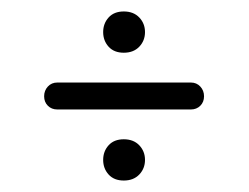

<svg xmlns="http://www.w3.org/2000/svg" viewBox="-20 -354 434 335"><path d="M169.5 -49.5Q160 -60 160 -75Q160 -90 169.5 -100.5Q179 -111 196 -111Q213 -111 223 -100.5Q233 -90 233 -75Q233 -60 223 -49.5Q213 -39 196 -39Q179 -39 169.5 -49.5ZM169.5 -272.5Q160 -283 160 -298Q160 -313 169.5 -323.5Q179 -334 196 -334Q213 -334 223 -323.5Q233 -313 233 -298Q233 -283 223 -272.5Q213 -262 196 -262Q179 -262 169.5 -272.5ZM313 -163H80Q70 -163 63.5 -169.5Q57 -176 57 -186Q57 -196 63.5 -203Q70 -210 80 -210H313Q323 -210 329.5 -203Q336 -196 336 -186Q336 -176 329.5 -169.5Q323 -163 313 -163Z"/></svg>

Font: Flamenco
Style: Regular
Weight: 400
Designer: Luciano Vergara
Foundry: Luciano Vergara
Version: Version 1.002